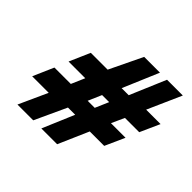

<svg xmlns="http://www.w3.org/2000/svg" viewBox="-143 -741 903 903"><g transform="rotate(45 308.5 -290.0)"><path d="M31 -143H141L76 0H181L254 -158H302L235 0H340L406 -151H502L546 -249H449L478 -313H573L617 -411H521L596 -580H491L415 -401H368L444 -580H339L260 -416H148L103 -313H214L185 -246H76ZM297 -246 326 -313H373L344 -246Z"/></g></svg>

Font: Charger Sport
Style: BlkExtObl
Weight: 900
Designer: Jasper
Foundry: Cannot Into Space Fonts
Version: Version 1.1